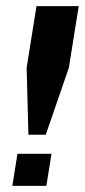

<svg xmlns="http://www.w3.org/2000/svg" viewBox="-20 -603 275 623"><path d="M72.2 -165.9 66.4 -383 98.4 -583H235.4L203.4 -383L128.5 -165.9ZM20.1 0 36.6 -103.9H147.1L130.5 0Z"/></svg>

Font: Rokkitt SemiBold
Style: Italic
Weight: 600
Italic angle: -9°
Designer: Vernon Adams
Foundry: Vernon Adams
Version: Version 3.103